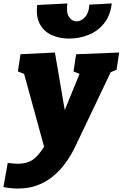

<svg xmlns="http://www.w3.org/2000/svg" viewBox="-79 -850 712 1115"><path d="M-59 236 -34 96Q-17 98 -3 99.5Q11 101 24 101Q76 101 109.5 79Q143 57 177 2L61 -421L25 -435L40 -535L240 -545L297 -211L383 -421L348 -435L363 -535L613 -545L598 -445L564 -431L361 -5Q351 17 333 48.5Q315 80 288 114Q261 148 223.5 178Q186 208 136.5 226.5Q87 245 24 245Q-17 245 -59 236ZM323 -626Q267 -626 222 -646Q177 -666 153 -709Q129 -752 137 -821L312 -830Q305 -776 322 -751Q339 -726 365 -726Q393 -726 415.5 -751.5Q438 -777 440 -823L570 -830Q562 -760 525.5 -714.5Q489 -669 435.5 -647.5Q382 -626 323 -626Z"/></svg>

Font: Bitter Black
Style: Italic
Weight: 900
Italic angle: -9°
Designer: Sol Matas, and Bitter project Authors
Foundry: Sol Matas
Version: Version 2.001